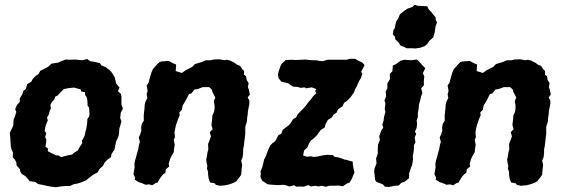

<svg xmlns="http://www.w3.org/2000/svg" viewBox="-20 -762 2356 800"><path d="M213 18 195 16 178 13 156 8 139 5 127 -4 104 -7 95 -18 86 -28 71 -37 65 -46 63 -57 49 -73 48 -86 41 -98 33 -107 34 -127 28 -139 25 -153 24 -166 23 -186 21 -209 35 -238 37 -265 42 -276 48 -296 43 -307 51 -325 63 -338 62 -351 74 -371 77 -383 87 -391 94 -412 110 -421 117 -434 129 -446 140 -453 148 -467 170 -478 182 -485 195 -497 222 -501 235 -507 254 -514 270 -513 293 -514 322 -511 343 -516 356 -507 375 -504 396 -499 403 -489 419 -483 431 -474 441 -466 449 -455 458 -440 462 -423 464 -414 478 -397 471 -382 483 -372 486 -360V-326L492 -309L483 -292L481 -270L486 -256L477 -225L476 -205L473 -192L464 -173L461 -159L457 -139L445 -121L442 -107L428 -97L417 -86L409 -71L395 -58L386 -43L370 -35L354 -23L339 -11L321 -3L306 2L286 6L272 13H253L232 15ZM234 -107 263 -115 280 -118 291 -127 304 -135 313 -151 323 -166 321 -175 327 -185 333 -198 336 -214 339 -222 343 -247 344 -266 352 -278 353 -288 351 -314 345 -321 344 -344 341 -358 335 -365 334 -378 318 -381 317 -389 289 -397 267 -395 246 -391 231 -376 220 -364 210 -359 206 -347 196 -337 190 -325 192 -310 187 -300 183 -284 176 -273 179 -260 170 -238 166 -216 173 -207 168 -191 173 -180 172 -166 169 -151 180 -143 179 -132 201 -121 213 -115 225 -114Z M633 -492 644 -503 653 -506 683 -508 702 -498 714 -493 712 -466 738 -458 753 -469 765 -475 782 -484 792 -495 809 -500 822 -504 838 -511H858L869 -514L894 -515L914 -511L925 -513L938 -510L958 -500L965 -494L981 -487L989 -474L997 -466V-450L1005 -445L1008 -428L1016 -416L1013 -399L1017 -388L1021 -368L1012 -356L1019 -343V-329L1013 -299L1012 -284L1010 -273L1009 -256L1002 -234V-218V-205L1000 -187L998 -172L996 -154L993 -139V-124L991 -107L985 -93L989 -75L987 -58L985 -34L976 -21L964 -6L950 1L936 6L919 10L896 12L879 8L875 2L855 -2L849 -20L847 -35V-46L842 -60L844 -70L841 -83L839 -97L842 -110L844 -125L848 -140L847 -162L853 -177L859 -194L854 -211L866 -224L861 -241L864 -266L865 -281L872 -296L874 -310V-323L871 -340L877 -356L865 -379L863 -388L852 -399H825L804 -391L790 -389L778 -373L767 -370L759 -353L750 -337L741 -322L738 -305L727 -293L729 -282L722 -266L713 -240L709 -222L707 -211L709 -191L704 -179L708 -159L705 -139L704 -128L692 -107L688 -97L683 -80L685 -68L671 -57L669 -42L659 -35L648 -21L636 -1L630 0L614 10L601 6L587 8L571 1L558 -3L541 -14L543 -22L536 -36L541 -65L540 -80L543 -94L549 -115L552 -127L556 -140L559 -158L563 -171L558 -189L564 -202L569 -218L568 -231L571 -246L579 -259V-281L580 -293L582 -309L583 -326L586 -338L594 -354L591 -369L595 -383L591 -406L599 -417L603 -433L607 -447L611 -460L617 -474Z M1243 -114 1259 -109 1274 -111 1288 -108 1304 -110 1321 -114 1344 -117 1367 -116 1375 -108 1386 -107 1401 -103 1416 -97 1423 -96 1450 -88V-79L1453 -59L1457 -44L1446 -17L1437 -2L1423 4L1409 14L1389 11L1372 12H1352L1338 16L1318 12L1308 15L1294 12L1275 15L1265 9L1245 16L1230 15L1215 16L1205 10L1185 15L1172 10L1162 8L1145 9H1131L1104 7L1094 5L1072 -9L1065 -26L1067 -39L1065 -46L1073 -66L1077 -82L1080 -96L1087 -110L1095 -131L1099 -141L1106 -156L1116 -166L1127 -174L1140 -199L1152 -205L1158 -221L1184 -241L1190 -248L1201 -265L1214 -273L1220 -285L1230 -296L1246 -312L1253 -320L1267 -339L1273 -345L1285 -361L1298 -374L1293 -383L1298 -391L1279 -398L1255 -394L1249 -398L1233 -396L1218 -400L1202 -401L1194 -405L1181 -415L1169 -418L1152 -422L1141 -436L1138 -450L1140 -461L1149 -488L1154 -497L1171 -512L1195 -513L1211 -512L1236 -513L1252 -514L1269 -512L1283 -511H1298L1311 -508L1325 -507L1344 -513H1354H1367H1387H1400H1424L1438 -517H1460L1473 -509L1489 -502L1499 -491L1490 -473L1485 -463L1490 -454L1483 -435L1477 -426L1471 -413L1467 -403L1459 -389L1455 -377L1440 -356L1425 -341L1414 -334L1407 -319L1388 -306L1382 -292L1370 -285L1363 -273L1346 -262L1338 -248L1333 -231L1317 -221L1307 -208L1301 -199L1289 -187L1274 -175L1267 -163L1261 -148L1247 -135Z M1674 -561 1663 -567 1649 -572 1641 -585 1627 -598 1626 -609 1617 -618 1619 -636 1625 -645 1630 -671 1640 -686 1646 -702 1663 -716 1678 -726 1698 -733 1708 -742 1720 -738 1739 -737 1760 -736 1766 -723 1778 -711 1786 -700 1794 -692 1796 -679 1801 -668 1795 -653 1791 -626 1785 -606 1768 -591 1763 -582 1750 -570 1731 -563 1711 -560 1697 -561ZM1601 17 1584 16 1575 6 1549 -4 1543 -12 1541 -31 1539 -50 1541 -61 1549 -82 1547 -101 1554 -122V-138L1555 -159L1563 -179L1560 -194L1569 -219L1577 -230L1573 -243L1578 -258L1580 -274L1586 -296L1583 -309L1586 -330L1582 -343L1589 -362L1587 -381L1594 -394V-415L1605 -432L1604 -454L1615 -465L1617 -489L1630 -495L1649 -509L1665 -513L1693 -511L1717 -514L1727 -505L1738 -492L1752 -478L1742 -457L1748 -443L1746 -428V-406L1735 -394L1740 -374L1735 -362L1731 -344L1726 -328L1724 -306L1721 -292V-275L1716 -259L1718 -248L1716 -229L1709 -214L1714 -204L1708 -189L1711 -169L1705 -157L1704 -134L1700 -111L1701 -99L1697 -74L1692 -62L1685 -41L1684 -19L1666 -5L1652 0L1641 11L1625 12Z M1887 -492 1898 -503 1907 -506 1937 -508 1956 -498 1968 -493 1966 -466 1992 -458 2007 -469 2019 -475 2036 -484 2046 -495 2063 -500 2076 -504 2092 -511H2112L2123 -514L2148 -515L2168 -511L2179 -513L2192 -510L2212 -500L2219 -494L2235 -487L2243 -474L2251 -466V-450L2259 -445L2262 -428L2270 -416L2267 -399L2271 -388L2275 -368L2266 -356L2273 -343V-329L2267 -299L2266 -284L2264 -273L2263 -256L2256 -234V-218V-205L2254 -187L2252 -172L2250 -154L2247 -139V-124L2245 -107L2239 -93L2243 -75L2241 -58L2239 -34L2230 -21L2218 -6L2204 1L2190 6L2173 10L2150 12L2133 8L2129 2L2109 -2L2103 -20L2101 -35V-46L2096 -60L2098 -70L2095 -83L2093 -97L2096 -110L2098 -125L2102 -140L2101 -162L2107 -177L2113 -194L2108 -211L2120 -224L2115 -241L2118 -266L2119 -281L2126 -296L2128 -310V-323L2125 -340L2131 -356L2119 -379L2117 -388L2106 -399H2079L2058 -391L2044 -389L2032 -373L2021 -370L2013 -353L2004 -337L1995 -322L1992 -305L1981 -293L1983 -282L1976 -266L1967 -240L1963 -222L1961 -211L1963 -191L1958 -179L1962 -159L1959 -139L1958 -128L1946 -107L1942 -97L1937 -80L1939 -68L1925 -57L1923 -42L1913 -35L1902 -21L1890 -1L1884 0L1868 10L1855 6L1841 8L1825 1L1812 -3L1795 -14L1797 -22L1790 -36L1795 -65L1794 -80L1797 -94L1803 -115L1806 -127L1810 -140L1813 -158L1817 -171L1812 -189L1818 -202L1823 -218L1822 -231L1825 -246L1833 -259V-281L1834 -293L1836 -309L1837 -326L1840 -338L1848 -354L1845 -369L1849 -383L1845 -406L1853 -417L1857 -433L1861 -447L1865 -460L1871 -474Z"/></svg>

Font: Winky Rough SemiBold
Style: Italic
Weight: 600
Italic angle: -8.97852°
Designer: Simon Atzbach
Foundry: typofactur
Version: Version 1.206; ttfautohint (v1.8.4.7-5d5b)